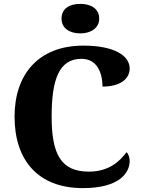

<svg xmlns="http://www.w3.org/2000/svg" viewBox="-20 -959 730 989"><path d="M394 -787C446 -787 491 -813 491 -863C491 -916 446 -939 394 -939C339 -939 297 -916 297 -863C297 -813 339 -787 394 -787ZM407 10C598 10 648 -71 648 -130C648 -146 642 -166 632 -175C598 -130 543 -75 438 -75C297 -75 246 -160 246 -358C246 -548 283 -656 400 -656C482 -656 508 -580 508 -513C601 -513 648 -554 648 -606C648 -672 569 -724 410 -724C176 -724 55 -574 55 -358C55 -137 173 10 407 10Z"/></svg>

Font: Noto Serif Malayalam ExtraBold
Style: Regular
Weight: 800
Designer: Indian type Foundry, Jelle Bosma, Monotype Design Team
Foundry: Monotype Imaging Inc.
Version: Version 2.104